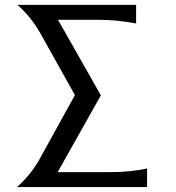

<svg xmlns="http://www.w3.org/2000/svg" viewBox="-20 -757 713 777"><path d="M48.8 0Q105.5 -50.3 141.1 -114.7L283.2 -372.1L143.1 -622.6Q106.9 -687 50.8 -737.3H530.8V-662.1Q450.7 -676.8 384.3 -676.8H214.8L388.2 -371.1L213.4 -60.5H428.7Q507.8 -60.5 575.2 -75.2V0Z"/></svg>

Font: Classica
Style: Book
Weight: 400
Version: Version 1.001